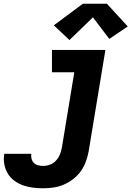

<svg xmlns="http://www.w3.org/2000/svg" viewBox="-98 -798 718 1031"><path d="M134 213Q105 213 77.5 209.5Q50 206 25 197Q0 188 -21.5 172Q-43 156 -56.5 133.5Q-70 111 -75 83.5Q-80 56 -75 28H70Q68 42 71.5 55Q75 68 84 77Q93 86 106.5 89.5Q120 93 134 93Q152 93 170.5 86Q189 79 202.5 64.5Q216 50 223.5 32Q231 14 234 -4L301 -410H181V-530H468L378 15Q373 43 363 70Q353 97 336 121Q319 145 295 163.5Q271 182 244 193.5Q217 205 189 209Q161 213 134 213ZM275 -583 191 -662 347 -778H476L588 -656L489 -589L401 -705Z"/></svg>

Font: Iosevka Curly HvExObl
Style: Regular
Weight: 900
Width: 7
Italic angle: -9°
Monospace: yes
Designer: Belleve Invis
Foundry: Belleve Invis
Version: Version 11.1.0; ttfautohint (v1.8.3)